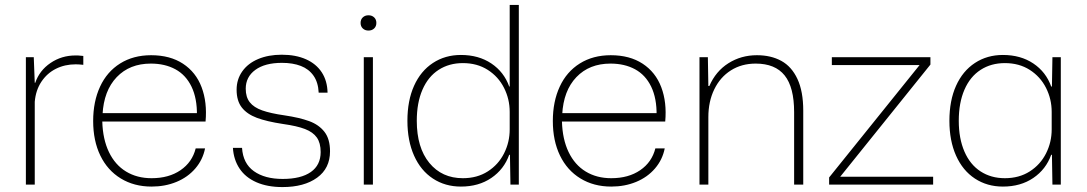

<svg xmlns="http://www.w3.org/2000/svg" viewBox="-20 -749 4409 779"><path d="M85 -517H117L121 -413H123Q140 -463 185 -493.5Q230 -524 286 -524Q291 -524 296 -524Q307 -523 318 -522V-486Q300 -488 287 -488Q243 -488 207 -470Q171 -452 148 -417.5Q125 -383 121 -336V0H85Z M358 -258Q358 -337 386 -397.5Q414 -458 467.5 -491.5Q521 -525 593 -525Q670 -525 722.5 -490.5Q775 -456 798 -395Q821 -334 814 -256H395Q397 -184 422 -132Q447 -80 491.5 -53Q536 -26 595 -26Q665 -26 712.5 -58.5Q760 -91 774 -147H812Q803 -101 772.5 -65.5Q742 -30 696 -11Q650 8 595 8Q524 8 470 -25Q416 -58 387 -118Q358 -178 358 -258ZM391 -290H784L779 -281Q780 -350 757 -397.5Q734 -445 691.5 -468Q649 -491 592 -491Q506 -491 453.5 -436Q401 -381 396 -284Z M925 -149H962Q966 -86 1010 -54.5Q1054 -23 1127 -23Q1201 -23 1241 -51Q1281 -79 1281 -132Q1281 -169 1265.5 -191Q1250 -213 1217.5 -225.5Q1185 -238 1128 -246Q1062 -256 1022 -271Q982 -286 961 -313Q940 -340 940 -385Q940 -427 963 -459.5Q986 -492 1027.5 -509.5Q1069 -527 1123 -527Q1180 -527 1221.5 -508.5Q1263 -490 1285.5 -455.5Q1308 -421 1309 -373H1273Q1271 -415 1252 -442Q1233 -469 1200.5 -481.5Q1168 -494 1124 -494Q1055 -494 1016 -465.5Q977 -437 977 -389Q977 -355 993.5 -334Q1010 -313 1044 -301Q1078 -289 1134 -281Q1195 -272 1234.5 -257.5Q1274 -243 1296.5 -214Q1319 -185 1319 -135Q1319 -66 1266.5 -28Q1214 10 1126 10Q1065 10 1020.5 -9.5Q976 -29 952 -65Q928 -101 925 -149Z M1456 -517H1493V0H1456ZM1443 -656Q1443 -670 1452 -678.5Q1461 -687 1475 -687Q1489 -687 1498 -678.5Q1507 -670 1507 -656Q1507 -642 1498 -633.5Q1489 -625 1475 -625Q1461 -625 1452 -633.5Q1443 -642 1443 -656Z M1633 -259Q1633 -341 1660 -401Q1687 -461 1736.5 -493.5Q1786 -526 1850 -526Q1922 -526 1973.5 -491.5Q2025 -457 2046 -398H2048V-729H2085V0H2051L2049 -121H2046Q2025 -62 1973.5 -27Q1922 8 1850 8Q1786 8 1736.5 -24.5Q1687 -57 1660 -117.5Q1633 -178 1633 -259ZM2048 -224V-295Q2048 -347 2025 -392.5Q2002 -438 1959 -465.5Q1916 -493 1858 -493Q1802 -493 1759.5 -465.5Q1717 -438 1694 -385Q1671 -332 1671 -259Q1671 -150 1722 -88Q1773 -26 1858 -26Q1916 -26 1959 -53.5Q2002 -81 2025 -126.5Q2048 -172 2048 -224Z M2223 -258Q2223 -337 2251 -397.5Q2279 -458 2332.5 -491.5Q2386 -525 2458 -525Q2535 -525 2587.5 -490.5Q2640 -456 2663 -395Q2686 -334 2679 -256H2260Q2262 -184 2287 -132Q2312 -80 2356.5 -53Q2401 -26 2460 -26Q2530 -26 2577.5 -58.5Q2625 -91 2639 -147H2677Q2668 -101 2637.5 -65.5Q2607 -30 2561 -11Q2515 8 2460 8Q2389 8 2335 -25Q2281 -58 2252 -118Q2223 -178 2223 -258ZM2256 -290H2649L2644 -281Q2645 -350 2622 -397.5Q2599 -445 2556.5 -468Q2514 -491 2457 -491Q2371 -491 2318.5 -436Q2266 -381 2261 -284Z M2818 -517H2852L2854 -400H2858Q2884 -460 2935.5 -492.5Q2987 -525 3051 -525Q3108 -525 3150 -502Q3192 -479 3215.5 -428.5Q3239 -378 3239 -300V0H3202V-294Q3202 -395 3163.5 -443Q3125 -491 3046 -491Q2989 -491 2945.5 -463.5Q2902 -436 2878 -386.5Q2854 -337 2854 -274V0H2818Z M3344 -29 3711 -485H3355V-517H3755V-487L3389 -32H3766V0H3344Z M3832 -259Q3832 -341 3859 -401Q3886 -461 3935.5 -493.5Q3985 -526 4049 -526Q4121 -526 4172.5 -491.5Q4224 -457 4245 -398H4248L4250 -517H4284V0H4250L4248 -121H4245Q4224 -62 4172.5 -27Q4121 8 4049 8Q3985 8 3935.5 -24.5Q3886 -57 3859 -117.5Q3832 -178 3832 -259ZM4247 -224V-295Q4247 -347 4224 -392.5Q4201 -438 4158 -465.5Q4115 -493 4057 -493Q4001 -493 3958.5 -465.5Q3916 -438 3893 -385Q3870 -332 3870 -259Q3870 -187 3893 -134Q3916 -81 3958.5 -53.5Q4001 -26 4057 -26Q4115 -26 4158 -53.5Q4201 -81 4224 -126.5Q4247 -172 4247 -224Z"/></svg>

Font: Mona Sans VF XLt
Style: Regular
Weight: 200
Designer: Deni Anggara
Foundry: GitHub
Version: Version 2.000;Glyphs 3.2.3 (3260)